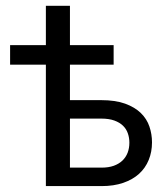

<svg xmlns="http://www.w3.org/2000/svg" viewBox="-20 -630 559 650"><path d="M216.8 -610.4V-477.1H364.7V-411.1H216.8V-291H322.3Q370.6 -291 403.6 -279.1Q436.5 -267.1 456.8 -247.3Q477.1 -227.5 485.8 -201.7Q494.6 -175.8 494.6 -147.9Q494.6 -115.7 483.4 -88.4Q472.2 -61 450.7 -41.5Q429.2 -22 397.2 -11Q365.2 0 324.2 0H135.3V-411.1H14.2V-477.1H135.3V-610.4ZM216.8 -228.5V-62.5H323.7Q347.7 -62.5 365.2 -68.8Q382.8 -75.2 394.5 -86.4Q406.2 -97.7 412.1 -113Q418 -128.4 418 -147Q418 -163.6 412.8 -178.5Q407.7 -193.4 396.5 -204.3Q385.3 -215.3 367.2 -221.9Q349.1 -228.5 322.8 -228.5Z"/></svg>

Font: Carlito
Style: Regular
Weight: 400
Designer: Lukasz Dziedzic
Foundry: tyPoland Lukasz Dziedzic
Version: Version 1.103; Beta1; all basic design good, some composites